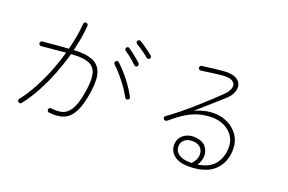

<svg xmlns="http://www.w3.org/2000/svg" viewBox="-98 -1107 2196 1465"><g transform="rotate(20 1000.0 -374.5)"><path d="M117 -3Q103 -15 114 -29Q161 -89 201.5 -164Q242 -239 274.5 -320.5Q307 -402 329 -482Q283 -478 234.5 -473.5Q186 -469 133 -464Q126 -463 120 -468Q114 -473 113 -480Q112 -488 117 -493.5Q122 -499 129 -500Q186 -506 238 -510Q290 -514 339 -518Q370 -639 376 -733Q376 -741 382 -745.5Q388 -750 395 -750Q403 -749 408 -743.5Q413 -738 412 -730Q406 -637 377 -520L387 -521Q476 -526 530 -504Q584 -482 604 -426.5Q624 -371 610 -273Q595 -164 565 -103Q535 -42 486 -20.5Q437 1 363 -8Q356 -9 351 -15Q346 -21 347 -28Q351 -46 368 -44Q409 -39 442 -44Q475 -49 500.5 -73Q526 -97 544.5 -146Q563 -195 574 -278Q585 -357 572.5 -404.5Q560 -452 516 -471.5Q472 -491 389 -486L368 -485Q345 -401 311.5 -315Q278 -229 235.5 -150Q193 -71 143 -7Q131 7 117 -3ZM895 -307Q879 -300 870 -315Q841 -369 796.5 -426Q752 -483 707 -525Q702 -530 702 -537.5Q702 -545 706 -550Q711 -556 719 -556Q727 -556 732 -551Q779 -508 825 -449Q871 -390 902 -332Q906 -325 904 -318Q902 -311 895 -307ZM919 -656Q909 -666 889.5 -680.5Q870 -695 849.5 -708.5Q829 -722 816 -729Q810 -733 807.5 -740Q805 -747 809 -753Q813 -760 820 -762Q827 -764 833 -760Q847 -753 868.5 -738Q890 -723 911 -707.5Q932 -692 943 -682Q949 -677 949 -669.5Q949 -662 944 -657Q940 -652 932 -651.5Q924 -651 919 -656ZM875 -570Q870 -565 862.5 -565.5Q855 -566 850 -571Q841 -581 822.5 -597Q804 -613 784.5 -628Q765 -643 752 -651Q746 -655 744.5 -662Q743 -669 747 -675Q751 -681 758 -683Q765 -685 771 -680Q784 -672 805 -655.5Q826 -639 846 -622.5Q866 -606 876 -595Q881 -590 880.5 -582.5Q880 -575 875 -570Z M1501 14Q1428 14 1386 -18.5Q1344 -51 1344 -104Q1344 -158 1386 -188.5Q1428 -219 1489 -211Q1540 -205 1565 -173.5Q1590 -142 1589.5 -101Q1589 -60 1563 -23Q1658 -37 1700.5 -93Q1743 -149 1743 -226Q1743 -280 1715.5 -319Q1688 -358 1643.5 -378.5Q1599 -399 1549 -399Q1487 -399 1434.5 -383Q1382 -367 1333 -335.5Q1284 -304 1231 -258Q1225 -254 1217 -254Q1209 -254 1204 -260Q1199 -266 1199.5 -274Q1200 -282 1206 -286Q1252 -318 1303.5 -360Q1355 -402 1405.5 -446.5Q1456 -491 1499 -531.5Q1542 -572 1571 -600Q1608 -637 1613 -667.5Q1618 -698 1592 -715Q1566 -732 1508 -727Q1470 -723 1425.5 -717Q1381 -711 1341 -705Q1334 -704 1328 -709Q1322 -714 1321 -721Q1320 -729 1324.5 -734.5Q1329 -740 1336 -741Q1374 -746 1421.5 -752Q1469 -758 1507 -761Q1568 -766 1602.5 -750Q1637 -734 1647 -705Q1657 -676 1644 -641.5Q1631 -607 1596 -576Q1553 -537 1500 -490.5Q1447 -444 1396 -399Q1432 -415 1470.5 -424.5Q1509 -434 1549 -434Q1612 -434 1664.5 -407.5Q1717 -381 1748 -334Q1779 -287 1779 -226Q1779 -116 1709.5 -51Q1640 14 1501 14ZM1501 -19H1517Q1548 -52 1553 -86.5Q1558 -121 1540 -146.5Q1522 -172 1484 -177Q1438 -183 1408.5 -162Q1379 -141 1379 -104Q1379 -64 1412 -41.5Q1445 -19 1501 -19Z"/></g></svg>

Font: Zen Maru Gothic Light
Style: Regular
Weight: 300
Designer: Yoshimichi Ohira
Foundry: Positype
Version: Version 1.001